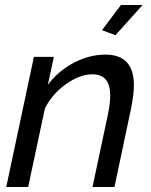

<svg xmlns="http://www.w3.org/2000/svg" viewBox="-20 -750 607 770"><path d="M443 -609 389 -629 465 -730H552ZM116 -522H196L172 -410Q213 -465 275.5 -498Q338 -531 403 -531Q517 -531 517 -408Q517 -372 505 -312L439 0H351L413 -292Q422 -336 422 -367Q422 -452 351 -452Q300 -452 244.5 -412.5Q189 -373 160 -315L93 0H5Z"/></svg>

Font: Raleway-v4020 Medium
Style: Italic
Weight: 500
Italic angle: -12°
Designer: Matt McInerney, Pablo Impallari, Rodrigo Fuenzalida
Foundry: Matt McInerney, Pablo Impallari, Rodrigo Fuenzalida
Version: Version 4.020;PS 004.020;hotconv 1.0.88;makeotf.lib2.5.64775